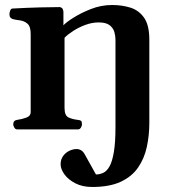

<svg xmlns="http://www.w3.org/2000/svg" viewBox="-20 -515 689 764"><path d="M346.7 229Q308.1 229 279.8 214.4Q251.5 199.7 236.3 178.7Q221.2 157.7 221.2 138.7Q221.2 119.6 231 106Q240.7 92.3 255.6 85.2Q270.5 78.1 284.7 78.1Q294.4 78.1 302.7 83Q311 87.9 316.9 98.6L361.8 179.2Q377 179.2 391.1 172.6Q405.3 166 416 146.7Q426.8 127.4 433.1 89.8Q439.5 52.2 439.5 -9.3V-356.9Q439.5 -371.6 435.1 -387.5Q430.7 -403.3 416.3 -414.6Q401.9 -425.8 373 -425.8Q346.2 -425.8 319.3 -415.8Q292.5 -405.8 270.8 -391.6Q249 -377.4 236.8 -364.7V-85.4Q236.8 -54.2 253.7 -47.1Q270.5 -40 288.6 -38.1Q298.8 -37.1 302.5 -34.2Q306.2 -31.2 306.2 -20Q306.2 -14.6 302 -7.3Q297.9 0 289.6 0H49.3Q41 0 36.9 -7.3Q32.7 -14.6 32.7 -20Q32.7 -36.1 48.8 -38.1Q66.9 -40.5 84.5 -46.9Q102.1 -53.2 102.1 -69.3V-379.9Q102.1 -410.2 88.9 -421.1Q75.7 -432.1 58.6 -434.1Q41.5 -436 29.3 -439.5Q24.4 -441.9 21 -445.8Q17.6 -449.7 17.6 -459Q17.6 -464.8 20.5 -472.7Q23.4 -480.5 29.3 -481Q90.8 -484.4 141.4 -485.6Q191.9 -486.8 217.8 -486.8Q221.7 -486.8 226.6 -482.9Q231.4 -479 232.4 -467.3V-414.1Q241.2 -424.8 271 -443.8Q300.8 -462.9 341.6 -479Q382.3 -495.1 426.3 -495.1Q465.3 -495.1 499 -484.6Q532.7 -474.1 553.5 -444.3Q574.2 -414.6 574.2 -356.9V-26.4Q574.2 23.9 564.2 69.8Q554.2 115.7 529.5 151.6Q504.9 187.5 460.4 208.3Q416 229 346.7 229Z"/></svg>

Font: Gelasio SemiBold
Style: Regular
Weight: 600
Designer: Eben Sorkin
Foundry: Eben Sorkin
Version: Version 1.008